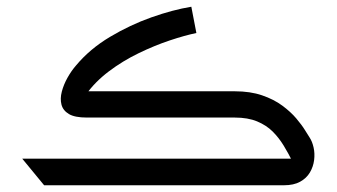

<svg xmlns="http://www.w3.org/2000/svg" viewBox="-20 -550 999 570"><path d="M111 0 46 -79H127L191 0ZM111 0V-79H848Q848 -78 848 -76.5Q848 -75 848 -73.5Q848 -72 848 -71Q836 -95 822 -118Q808 -141 789.5 -159.5Q771 -178 743.5 -189.5Q716 -201 677 -201H238Q202 -201 184.5 -211.5Q167 -222 162.5 -239.5Q158 -257 163.5 -278Q169 -299 180.5 -319.5Q192 -340 206 -356Q247 -405 306.5 -440.5Q366 -476 429.5 -498.5Q493 -521 548 -530L563 -452Q529 -445 484 -430Q439 -415 391.5 -392Q344 -369 303 -338Q262 -307 235 -269Q234 -271 232.5 -272.5Q231 -274 229.5 -275.5Q228 -277 227 -279H677Q723 -279 758 -267Q793 -255 818 -236.5Q843 -218 859.5 -198.5Q876 -179 885.5 -163.5Q895 -148 899 -142Q907 -130 911 -112Q915 -94 912.5 -74.5Q910 -55 900 -38Q890 -21 871 -10.5Q852 0 823 0Z"/></svg>

Font: Mada
Style: Regular
Weight: 400
Designer: Khaled Hosny
Version: Version 1.5